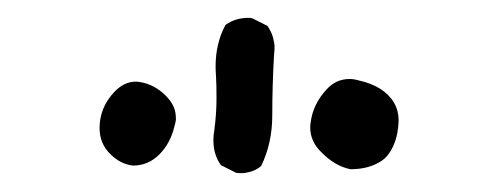

<svg xmlns="http://www.w3.org/2000/svg" viewBox="-20 -833 540 210"><path d="M238.3 -644Q240.2 -643.6 244.4 -643.6Q248.5 -643.6 254.4 -645.3Q260.3 -647 265.6 -651.4Q277.8 -676.3 277.8 -707Q277.8 -740.2 279.8 -773.9Q280.3 -777.3 280.3 -781.5Q280.3 -785.6 278.6 -792Q276.9 -798.3 272.5 -804.7L255.9 -813Q253.9 -813.5 252 -813.5Q237.3 -813.5 226.6 -805.7Q215.8 -785.6 215.8 -760.3Q215.8 -756.3 216.3 -748.8Q216.8 -741.2 216.8 -725.1Q216.8 -709 214.4 -690.4Q213.4 -685.1 213.4 -679.7Q213.4 -663.6 221.7 -652.3ZM409.7 -672.4Q413.1 -679.7 414.6 -687.7Q416 -695.8 416 -701.2Q416 -722.7 396 -735.8Q385.7 -742.2 372.1 -745.1Q367.2 -746.6 362.3 -746.6Q347.7 -746.6 337.4 -735.4Q322.3 -719.2 319.8 -699.2Q319.3 -696.3 319.3 -693.8Q319.3 -678.2 331.5 -666.5Q346.2 -651.4 363.3 -647.9Q383.8 -647.9 397.5 -657.2Q404.8 -662.1 409.7 -672.4ZM170.9 -695.3Q172.4 -700.2 172.4 -702.6Q172.4 -710.9 169.9 -716.3Q167 -722.7 161.1 -728.5Q148.9 -740.7 133.3 -743.2Q130.9 -743.7 128.4 -743.7Q115.7 -743.7 105 -732.4Q88.9 -715.3 88.9 -692.9Q88.9 -676.3 100.3 -664.8Q111.8 -653.3 125.5 -651.9Q142.1 -651.9 154.3 -664.1Q166.5 -676.3 170.9 -695.3Z"/></svg>

Font: Bakudai
Style: ExtraLight
Weight: 200
Version: Version 1.48